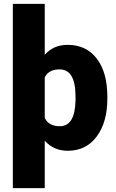

<svg xmlns="http://www.w3.org/2000/svg" viewBox="-20 -770 601 993"><path d="M535.2 -260.3Q535.2 -137.7 480.2 -64Q425.3 9.8 330.6 9.8Q257.3 9.8 211.4 -42.5V203.1H46.4V-750H211.4V-486.8Q257.3 -538.1 329.6 -538.1Q425.8 -538.1 480.5 -467Q535.2 -396 535.2 -268.6ZM370.6 -270.5Q370.6 -411.1 288.6 -411.1Q231.9 -411.1 211.4 -370.1V-159.7Q232.4 -117.2 289.6 -117.2Q368.2 -117.2 370.6 -252Z"/></svg>

Font: Sadagaat-English
Style: Regular
Weight: 900
Designer: Ahmed alsheikh
Foundry: Ahmed alsheikh Design
Version: Version 2.137;January 17, 2018;FontCreator 11.0.0.2408 64-bi